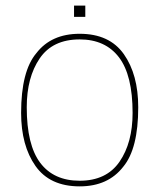

<svg xmlns="http://www.w3.org/2000/svg" viewBox="-20 -656 566 682"><path d="M55 0ZM283 -596H243V-636H283ZM263 6Q157 6 106 -66.5Q55 -139 55 -255Q55 -403 109 -467Q162 -536 263 -536Q369 -536 420 -463.5Q471 -391 471 -275Q471 -128 418 -64Q364 6 263 6ZM263 -14Q358 -14 404.5 -81.5Q451 -149 451 -255Q451 -389 402.5 -452.5Q354 -516 263 -516Q167 -516 121 -448.5Q75 -381 75 -275Q75 -141 123 -77.5Q171 -14 263 -14Z"/></svg>

Font: Tanohe Sans Thin
Style: Regular
Weight: 100
Designer: Village Type and Design LLC & Cristiano Sobral
Foundry: Cooper Hewitt Smithsonian Design Museum
Version: Version 1.00;September 29, 2021;FontCreator 13.0.0.2655 64-b